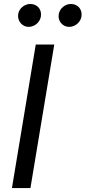

<svg xmlns="http://www.w3.org/2000/svg" viewBox="-20 -953 434 973"><path d="M255 -727.3H161.2L40.5 0H134.2ZM72.1 -881C67.1 -847.3 92.3 -816.8 124.6 -816.8C156.6 -816.8 182.5 -841.3 187.1 -869C192.8 -905.2 169.4 -932.9 133.2 -932.9C105.5 -932.9 76.3 -911.2 72.1 -881ZM277.7 -881C271.7 -845.9 297.9 -816.8 330.3 -816.8C362.2 -816.8 388.1 -841.3 392.8 -869C398.4 -905.2 375 -932.9 338.8 -932.9C311.1 -932.9 282.7 -911.2 277.7 -881Z"/></svg>

Font: Margiela Sans Text
Style: Italic
Weight: 400
Italic angle: -9.39999°
Designer: Stefan Endress, Andreas Faust
Version: Version 1.100;FEAKit 1.0